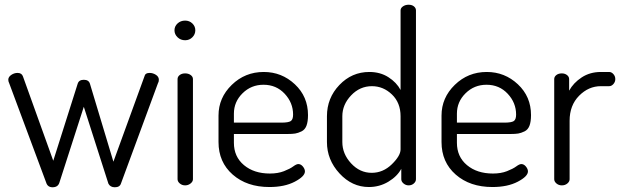

<svg xmlns="http://www.w3.org/2000/svg" viewBox="-20 -783 2629 811"><path d="M15 -446Q15 -458 27.5 -466.5Q40 -475 54 -475Q72 -475 77 -460L205 -104L308 -429Q313 -446 334 -446Q355 -446 360 -429L459 -100L590 -460Q593 -475 612 -475Q626 -475 638.5 -467Q651 -459 651 -446Q651 -437 647 -431L491 -8Q486 8 465 8Q446 8 438 -7L334 -332L231 -12Q225 8 202 8Q181 8 175 -12L19 -431Q15 -439 15 -446Z M762 -696Q780 -696 792.5 -684Q805 -672 805 -655Q805 -638 792.5 -625.5Q780 -613 762 -613Q743 -613 730 -625.5Q717 -638 717 -655Q717 -672 730 -684Q743 -696 762 -696ZM730 -26V-449Q730 -459 739 -466Q748 -473 762 -473Q776 -473 785.5 -466Q795 -459 795 -449V-26Q795 -16 785 -8Q775 0 762 0Q749 0 739.5 -8Q730 -16 730 -26Z M903 -183V-295Q903 -370 959 -424.5Q1015 -479 1094 -479Q1170 -479 1225.5 -427Q1281 -375 1281 -297Q1281 -269 1274.5 -252Q1268 -235 1253.5 -228Q1239 -221 1227 -219Q1215 -217 1194 -217H968V-180Q968 -121 1010.5 -85.5Q1053 -50 1120 -50Q1154 -50 1179.5 -60Q1205 -70 1218.5 -80Q1232 -90 1240 -90Q1251 -90 1259.5 -79.5Q1268 -69 1268 -59Q1268 -38 1225 -15.5Q1182 7 1118 7Q1023 7 963 -45.5Q903 -98 903 -183ZM968 -265H1168Q1198 -265 1208 -271.5Q1218 -278 1218 -299Q1218 -349 1182.5 -387Q1147 -425 1093 -425Q1041 -425 1004.5 -389Q968 -353 968 -303Z M1361 -183V-292Q1361 -369 1413.5 -424Q1466 -479 1540 -479Q1586 -479 1620.5 -457Q1655 -435 1672 -403V-739Q1672 -749 1682 -756Q1692 -763 1706 -763Q1720 -763 1728.5 -756Q1737 -749 1737 -739V-26Q1737 -16 1728 -8Q1719 0 1706 0Q1694 0 1684.5 -8Q1675 -16 1675 -26V-70Q1658 -38 1620.5 -15.5Q1583 7 1538 7Q1467 7 1414 -50.5Q1361 -108 1361 -183ZM1426 -183Q1426 -133 1463 -93Q1500 -53 1550 -53Q1598 -53 1635 -89Q1672 -125 1672 -152V-292Q1672 -349 1635.5 -384Q1599 -419 1551 -419Q1500 -419 1463 -380Q1426 -341 1426 -292Z M1845 -183V-295Q1845 -370 1901 -424.5Q1957 -479 2036 -479Q2112 -479 2167.5 -427Q2223 -375 2223 -297Q2223 -269 2216.5 -252Q2210 -235 2195.5 -228Q2181 -221 2169 -219Q2157 -217 2136 -217H1910V-180Q1910 -121 1952.5 -85.5Q1995 -50 2062 -50Q2096 -50 2121.5 -60Q2147 -70 2160.5 -80Q2174 -90 2182 -90Q2193 -90 2201.5 -79.5Q2210 -69 2210 -59Q2210 -38 2167 -15.5Q2124 7 2060 7Q1965 7 1905 -45.5Q1845 -98 1845 -183ZM1910 -265H2110Q2140 -265 2150 -271.5Q2160 -278 2160 -299Q2160 -349 2124.5 -387Q2089 -425 2035 -425Q1983 -425 1946.5 -389Q1910 -353 1910 -303Z M2321 -26V-449Q2321 -459 2330 -466Q2339 -473 2353 -473Q2366 -473 2375 -466Q2384 -459 2384 -449V-400Q2402 -433 2437 -456Q2472 -479 2518 -479H2553Q2563 -479 2571 -470Q2579 -461 2579 -449Q2579 -437 2571 -428Q2563 -419 2553 -419H2518Q2466 -419 2426 -378.5Q2386 -338 2386 -273V-26Q2386 -16 2376.5 -8Q2367 0 2353 0Q2340 0 2330.5 -8Q2321 -16 2321 -26Z"/></svg>

Font: Terminal Dosis
Style: Regular
Weight: 400
Designer: Edgar Tolentino, Pablo Impallari, Igino Marini
Foundry: Edgar Tolentino, Pablo Impallari, Igino Marini
Version: Version 1.007